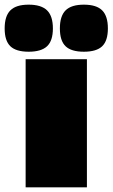

<svg xmlns="http://www.w3.org/2000/svg" viewBox="-66 -804 483 824"><path d="M44 0V-550H307V0ZM294 -582Q240 -582 215.5 -605.5Q191 -629 191 -682Q191 -735 215.5 -759.5Q240 -784 294 -784Q348 -784 372.5 -759.5Q397 -735 397 -682Q397 -629 372.5 -605.5Q348 -582 294 -582ZM57 -582Q3 -582 -21.5 -605.5Q-46 -629 -46 -682Q-46 -735 -21.5 -759.5Q3 -784 57 -784Q111 -784 136 -759.5Q161 -735 161 -682Q161 -629 136 -605.5Q111 -582 57 -582Z"/></svg>

Font: Georama Extended Black
Style: Regular
Weight: 900
Width: 7
Designer: Jean-Baptiste Levee
Foundry: Production Type
Version: Version 1.000